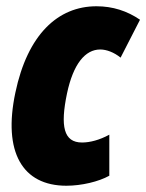

<svg xmlns="http://www.w3.org/2000/svg" viewBox="-20 -583 467 613"><path d="M192 10C240 10 295 -3 329 -22V-153C298 -136 267 -128 242 -128C183 -128 172 -180 194 -285C214 -379 252 -425 300 -425C320 -425 344 -416 365 -399L427 -520C386 -548 340 -563 288 -563C165 -563 68 -473 29 -287C-11 -98 51 10 192 10Z"/></svg>

Font: Noto Sans ExtraCondensed Black
Style: Italic
Weight: 900
Width: 2
Italic angle: -12°
Designer: Monotype Design Team
Foundry: Monotype Imaging Inc.
Version: Version 2.013